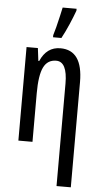

<svg xmlns="http://www.w3.org/2000/svg" viewBox="-65 -819 577 1098"><g transform="rotate(5 223.0 -270.0)"><path d="M257 -547Q178 -547 142 -464H137L128 -537H63V0H144V-279Q144 -382 166.5 -428Q189 -474 239 -474Q303 -474 303 -348V240H385V-364Q385 -547 257 -547ZM209 -606H257Q277 -643 296.5 -688Q316 -733 329 -769V-780H249Q246 -766 238.5 -732.5Q231 -699 222.5 -666Q214 -633 209 -618Z"/></g></svg>

Font: Noto Sans Display Condensed
Style: Regular
Weight: 400
Width: 3
Designer: Monotype Design Team
Foundry: Monotype Imaging Inc.
Version: Version 1.900